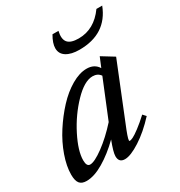

<svg xmlns="http://www.w3.org/2000/svg" viewBox="-170 -810 880 939"><g transform="rotate(-30 270.5 -340.5)"><path d="M339.4 -562Q293.5 -562 266.6 -578.9Q239.7 -595.7 239.7 -627.4Q239.7 -655.3 262.2 -693.8H295.9Q286.1 -651.4 302.5 -631.6Q318.8 -611.8 363.8 -611.8Q451.7 -611.8 510.3 -693.8H543Q492.2 -562 339.4 -562ZM48.8 11.2Q22 11.2 10 -3.9Q-2 -19 -2 -53.2Q-2 -100.6 18.3 -158.2Q38.6 -215.8 72.8 -268.8Q106.9 -321.8 148.2 -366.5Q189.5 -411.1 235.6 -438Q281.7 -464.8 321.8 -464.8Q365.7 -464.8 386.2 -431.2L408.7 -485.4L477.1 -443.4L354 -138.2Q326.2 -71.3 326.2 -57.6Q326.2 -53.2 329.1 -53.2Q335.4 -53.2 348.4 -59.3Q361.3 -65.4 387.5 -85Q413.6 -104.5 445.8 -134.3L461.4 -117.2Q406.7 -57.6 351.8 -22.5Q296.9 12.7 264.6 12.7Q230.5 12.7 230.5 -22.9Q230.5 -45.9 253.4 -105Q200.2 -52.7 146.2 -20.8Q92.3 11.2 48.8 11.2ZM84 -84.5Q84 -49.8 104 -49.8Q128.9 -49.8 181.2 -88.1Q233.4 -126.5 285.6 -184.6L372.1 -396.5Q357.4 -418 328.6 -418Q282.2 -418 223.4 -356.9Q164.6 -295.9 124.3 -216.6Q84 -137.2 84 -84.5Z"/></g></svg>

Font: Elstob 6pt Medium
Style: Italic
Weight: 500
Italic angle: -20°
Designer: Peter S. Baker
Version: Version 1.015